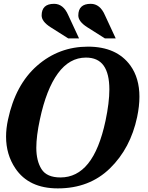

<svg xmlns="http://www.w3.org/2000/svg" viewBox="-20 -991 785 1020"><path d="M287.1 9.8Q132.8 9.8 61.5 -96.7Q12.2 -169.9 12.2 -265.1Q12.2 -308.1 22.5 -355.5Q62 -541.5 177.5 -642.3Q293 -743.2 447.3 -743.2Q600.1 -743.2 672.9 -642.6Q720.7 -575.7 720.7 -477.1Q720.7 -427.2 708.5 -369.1Q673.3 -203.1 564.2 -96.7Q455.1 9.8 287.1 9.8ZM301.3 -48.3Q388.7 -48.3 448.2 -122.3Q507.8 -196.3 540.5 -349.1Q561 -446.3 561 -515.6Q561 -600.1 530.5 -642.6Q500 -685.1 436.5 -685.1Q349.1 -685.1 287.6 -601.1Q226.1 -517.1 191.9 -356.4Q172.9 -268.1 172.9 -206.1Q172.9 -136.2 200.7 -92.3Q228.5 -48.3 301.3 -48.3ZM594.7 -787.1H537.1L443.8 -846.2Q396 -876.5 396 -908.7Q396 -970.7 461.9 -970.7Q511.2 -970.7 537.1 -911.1ZM399.9 -787.1H342.3L249 -846.2Q201.2 -876.5 201.2 -908.7Q201.2 -970.7 267.1 -970.7Q316.4 -970.7 342.3 -911.1Z"/></svg>

Font: Munson
Style: Bold Italic
Weight: 700
Italic angle: -12°
Designer: Paul James MIller
Foundry: High-Logic / Made with FontCreator
Version: Version 2.10;May 5, 2019;FontCreator 11.5.0.2430 64-bit